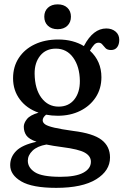

<svg xmlns="http://www.w3.org/2000/svg" viewBox="-20 -648 582 904"><path d="M325 -31.5Q418.5 -20 458.2 10.5Q498 41 498 93.5Q498 156 432.8 196.2Q367.5 236.5 244.5 236.5Q132 236.5 80 206Q28 175.5 28 129.5Q28 91 56.5 62.5Q85 34 152 19.5Q116 7 104 -10.5Q92 -28 92 -51.5Q92 -68.5 106.8 -87.2Q121.5 -106 161.5 -117.5Q105.5 -137 73.5 -179.8Q41.5 -222.5 41.5 -279.5Q41.5 -334 68.5 -375.2Q95.5 -416.5 143.5 -439.2Q191.5 -462 254.5 -462Q290 -462 320.2 -454Q350.5 -446 375 -431L376 -433Q419 -514 480.5 -514Q506.5 -514 524 -499.5Q541.5 -485 541.5 -460.5Q541.5 -438.5 531.5 -425.5Q521.5 -412.5 503 -412.5Q485.5 -412.5 477 -421.2Q468.5 -430 461.8 -438.5Q455 -447 444 -447Q432 -447 423 -437.2Q414 -427.5 403.5 -409.5Q457.5 -360 457.5 -284.5Q457.5 -231 430.8 -190Q404 -149 357.5 -126Q311 -103 252 -103Q223.5 -103 197 -108Q181 -95 181 -81.5Q181 -70.5 193 -62.2Q205 -54 236.2 -46.8Q267.5 -39.5 325 -31.5ZM243 -419Q196 -419 169.2 -385.8Q142.5 -352.5 143 -301Q144 -229 175 -187.5Q206 -146 256 -146Q303 -146 329.8 -179.5Q356.5 -213 356 -267.5Q355 -334.5 324.5 -376.8Q294 -419 243 -419ZM111 108.5Q111 141.5 144.5 163Q178 184.5 264.5 184.5Q336.5 184.5 372.2 165.2Q408 146 408 113.5Q408 87 379.5 70.8Q351 54.5 272 44.5Q229.5 39 198.5 32.5Q155.5 40 133.2 61.5Q111 83 111 108.5ZM251.5 -510.5Q222.5 -510.5 205.5 -526.8Q188.5 -543 188.5 -569.5Q188.5 -595.5 205.5 -611.5Q222.5 -627.5 251.5 -627.5Q280.5 -627.5 297.2 -611.5Q314 -595.5 314 -569.5Q314 -543 297.2 -526.8Q280.5 -510.5 251.5 -510.5Z"/></svg>

Font: Fraunces 72pt S100
Style: Regular
Weight: 400
Version: Version 1.000; ttfautohint (v1.8.3)